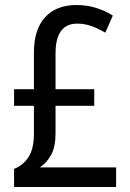

<svg xmlns="http://www.w3.org/2000/svg" viewBox="-20 -744 519 764"><path d="M115 -535V-389H36V-323H115V-213Q115 -152 93.5 -119Q72 -86 36 -72V0H442V-78H139Q166 -96 183.5 -128Q201 -160 201 -214V-323H355V-389H201V-531Q201 -650 287 -650Q317 -650 344.5 -640Q372 -630 399 -614L429 -682Q399 -701 362.5 -712.5Q326 -724 284 -724Q204 -724 159.5 -675.5Q115 -627 115 -535Z"/></svg>

Font: Noto Sans Display SemiCondensed
Style: Regular
Weight: 400
Width: 4
Designer: Monotype Design team
Foundry: Monotype Imaging Inc.
Version: 1.000